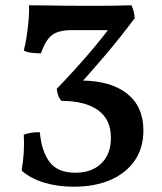

<svg xmlns="http://www.w3.org/2000/svg" viewBox="-20 -698 614 727"><path d="M259 9Q198 9 147 -6.5Q96 -22 62 -52Q68 -88 70 -122Q72 -156 70 -188Q83 -193 99 -195.5Q115 -198 131 -197Q137 -126 167.5 -85Q198 -44 265 -44Q328 -44 364 -79.5Q400 -115 400 -176Q400 -246 351 -281Q302 -316 213 -316Q204 -325 199.5 -339Q195 -353 195 -362Q260 -429 319 -498Q378 -567 425 -633L427 -584H254Q222 -584 200 -577Q178 -570 163 -551.5Q148 -533 135 -496Q120 -496 100.5 -498Q81 -500 70 -507Q76 -529 80.5 -558Q85 -587 88 -618.5Q91 -650 90 -678Q111 -678 145.5 -677.5Q180 -677 219.5 -676.5Q259 -676 291 -676Q324 -676 353.5 -676Q383 -676 413.5 -676.5Q444 -677 478 -678Q483 -667 486 -655Q489 -643 490 -629Q437 -558 376 -486Q315 -414 251 -345L286 -393Q398 -393 460.5 -344Q523 -295 523 -204Q523 -138 490.5 -90.5Q458 -43 399 -17Q340 9 259 9Z"/></svg>

Font: Vollkorn Medium
Style: Regular
Weight: 500
Designer: Friedrich Althausen
Foundry: Friedrich Althausen
Version: Version 5.000